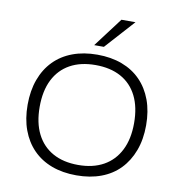

<svg xmlns="http://www.w3.org/2000/svg" viewBox="-99 -1031 1061 1130"><g transform="rotate(10 431.5 -466.0)"><path d="M432 8Q350 8 284.5 -16.5Q219 -41 173 -88Q127 -135 102.5 -201.5Q78 -268 78 -352Q78 -436 102.5 -503Q127 -570 173 -617Q219 -664 284.5 -688.5Q350 -713 432 -713Q514 -713 579.5 -688.5Q645 -664 691 -617Q737 -570 761.5 -503.5Q786 -437 786 -353Q786 -269 761 -202Q736 -135 690.5 -88Q645 -41 579.5 -16.5Q514 8 432 8ZM432 -54Q520 -54 583 -89Q646 -124 680 -191Q714 -258 714 -353Q714 -449 680.5 -515.5Q647 -582 584 -616.5Q521 -651 432 -651Q343 -651 280 -616Q217 -581 183.5 -514.5Q150 -448 150 -352Q150 -257 183.5 -190.5Q217 -124 280 -89Q343 -54 432 -54ZM403 -765 535 -940H619L461 -765Z"/></g></svg>

Font: Nunito Sans 10pt SemiExpanded Light
Style: Regular
Weight: 300
Width: 6
Designer: Vernon Adams
Foundry: Vernon Adams
Version: Version 3.101;gftools[0.9.27]